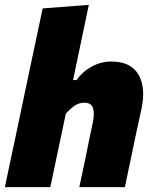

<svg xmlns="http://www.w3.org/2000/svg" viewBox="-25 -768 626 788"><path d="M-5 0Q6 -52.5 16.5 -102Q27 -151.5 40.5 -214.5L99 -493Q112 -553.5 124.5 -612.5Q137 -671.5 150 -733.5L339.5 -748Q327.5 -689.5 314.2 -626.8Q301 -564 286 -493L275 -439.5H289Q314 -474.5 351.8 -495Q389.5 -515.5 431.5 -515.5Q511.5 -515.5 543 -462.5Q562.5 -429 562.5 -382Q562.5 -355 556 -323Q551.5 -301.5 545.2 -272.8Q539 -244 532.5 -214.5Q519.5 -152 509 -102.5Q498.5 -52.5 487.5 0H300.5Q312 -52.5 322 -101Q332 -149.5 343 -204L356 -265.5Q360 -284.5 360 -299.5Q360 -313 357 -323.5Q350 -346.5 321 -346.5Q298.5 -346.5 280.5 -333.8Q262.5 -321 245 -301L224.5 -203.5Q213 -149.5 202.8 -101Q192.5 -52.5 181.5 0Z"/></svg>

Font: Heraclito ExtraBold
Style: Italic
Weight: 800
Italic angle: -12°
Designer: Kostas Bartsokas (font) & Cristiano Sobral (main changes)
Foundry: Kostas Bartsokas (font) & Cristiano Sobral (main changes)
Version: Version 1.00;July 8, 2020;FontCreator 13.0.0.2655 64-bit